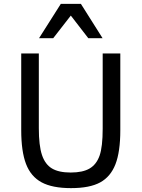

<svg xmlns="http://www.w3.org/2000/svg" viewBox="-20 -950 726 985"><path d="M597.2 -282.2Q597.2 -171.4 572.3 -107.4Q547.4 -43.5 493.9 -14.2Q440.4 15.1 344.2 15.1Q248.5 15.1 193.4 -14.6Q138.2 -44.4 113.5 -108.9Q88.9 -173.3 88.9 -282.2V-675.8H179.2V-292Q179.2 -203.1 195.3 -155Q211.4 -106.9 246.3 -85.9Q281.2 -64.9 342.8 -64.9Q404.8 -64.9 439.9 -85.7Q475.1 -106.4 491 -151.9Q506.8 -197.3 506.8 -290V-675.8H597.2ZM433.1 -753.9 343.3 -870.1 252.9 -753.9H180.2L292 -930.2H395L506.3 -753.9Z"/></svg>

Font: ClearSansRegular
Style: Regular
Weight: 400
Foundry: Intel Corporation
Version: Version 1.00